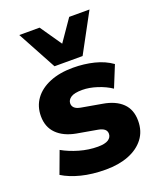

<svg xmlns="http://www.w3.org/2000/svg" viewBox="-143 -851 791 951"><g transform="rotate(-20 253.0 -375.5)"><path d="M250 11Q179 11 121.5 -3.5Q64 -18 24 -43L67 -159Q106 -137 154.5 -123Q203 -109 251 -109Q289 -109 306.5 -120.5Q324 -132 324 -151Q324 -166 313 -175Q302 -184 280 -188L172 -207Q108 -219 72.5 -254.5Q37 -290 37 -347Q37 -399 65 -437.5Q93 -476 145 -497.5Q197 -519 268 -519Q326 -519 378.5 -506Q431 -493 470 -465L424 -352Q393 -373 351.5 -386.5Q310 -400 274 -400Q231 -400 213 -387.5Q195 -375 195 -357Q195 -343 205 -333.5Q215 -324 237 -320L345 -301Q411 -290 446.5 -255.5Q482 -221 482 -162Q482 -107 452.5 -68.5Q423 -30 371 -9.5Q319 11 250 11ZM185 -557 74 -762H181L259 -649L337 -762H444L333 -557Z"/></g></svg>

Font: Mulish ExtraLight Black
Style: Regular
Weight: 900
Version: Version 3.603